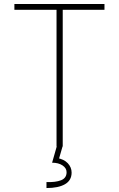

<svg xmlns="http://www.w3.org/2000/svg" viewBox="-20 -740 602 970"><path d="M265.6 0V-699.2H296.9V0ZM52.7 -690.4V-719.7H507.8V-690.4ZM214.8 210V179.7Q260.3 181.6 288.3 170.7Q316.4 159.7 316.4 129.9Q316.4 109.4 295.9 95.7Q275.4 82 243.2 82L266.6 0H295.9L273.4 78.1L265.6 57.6Q303.2 64 322.5 84.7Q341.8 105.5 341.8 131.8Q341.8 171.4 308.3 190.7Q274.9 210 214.8 210Z"/></svg>

Font: Reddit Mono ExtraLight
Style: Regular
Weight: 250
Monospace: yes
Designer: Stephen Hutchings
Foundry: Reddit
Version: Version 1.014